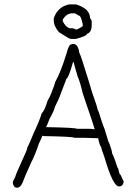

<svg xmlns="http://www.w3.org/2000/svg" viewBox="-20 -875 626 879"><path d="M314 -673.8H315.9Q337.4 -673.8 343.3 -632.8Q348.6 -627 386.2 -503.9Q399.9 -454.1 421.4 -394.5Q428.7 -365.2 431.2 -365.2Q450.7 -301.8 458.5 -285.2Q458.5 -284.2 472.2 -240.2Q472.2 -235.4 481.9 -214.8Q493.7 -183.1 493.7 -169.9Q498 -169.9 517.1 -109.4Q521.5 -106 526.9 -80.1Q531.7 -79.1 546.4 -43Q543 -21.5 524.9 -21.5Q497.1 -21.5 458.5 -154.3Q444.8 -190.4 442.9 -203.1Q438 -203.1 429.2 -242.2Q387.2 -244.1 366.7 -244.1H319.8Q319.8 -249.5 179.2 -252Q175.3 -253.9 173.3 -253.9Q173.3 -248.5 157.7 -216.8Q140.1 -163.6 122.6 -130.9Q91.3 -62.5 83.5 -39.1Q72.8 -15.6 58.1 -15.6Q42.5 -15.6 38.6 -37.1V-39.1Q38.6 -44.9 50.3 -66.4Q50.3 -72.3 81.5 -140.6Q105 -189.5 105 -199.2Q109.9 -206.5 134.3 -265.6Q162.1 -325.7 171.4 -357.4Q182.6 -364.7 198.7 -416Q209.5 -432.1 220.2 -462.9Q223.6 -468.8 233.9 -502Q257.8 -543.5 284.7 -630.9Q295.4 -671.9 306.2 -671.9Q309.6 -673.8 314 -673.8ZM314 -589.8Q293 -515.6 284.7 -515.6L253.4 -433.6Q253.4 -430.2 231.9 -386.7Q226.6 -365.2 206.5 -330.1Q194.8 -298.8 190.9 -293Q331.5 -290.5 331.5 -285.2H394L413.6 -283.2Q413.6 -287.1 358.9 -447.3Q347.2 -498.5 335.4 -525.4Q317.9 -583 317.9 -589.8ZM298.3 -855H327.6Q392.1 -835.4 392.1 -792.5Q399.9 -783.7 399.9 -774.9V-761.2Q399.9 -726.6 378.4 -720.2Q378.4 -710.4 327.6 -696.8H304.2Q296.9 -696.8 249.5 -728Q226.1 -755.4 226.1 -782.7V-790.5Q238.3 -829.6 272.9 -847.2Q292 -855 298.3 -855ZM267.1 -784.7V-778.8Q278.8 -752.9 298.3 -745.6H312Q317.9 -745.6 327.6 -739.7Q335.9 -739.7 358.9 -755.4V-763.2Q351.1 -804.2 339.4 -804.2L323.7 -814H310.1Q284.2 -814 267.1 -784.7Z"/></svg>

Font: CEF Fonts CJK
Style: Regular
Weight: 400
Designer: PartyBoss (派对大魔王)
Version: Release 2.25